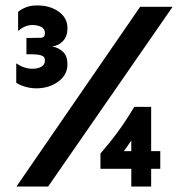

<svg xmlns="http://www.w3.org/2000/svg" viewBox="-20 -679 687 699"><path d="M112.3 -357.4Q91.8 -357.4 71.8 -363.3Q51.8 -369.1 39.1 -377.9V-448.2Q53.7 -438.5 68.4 -433.6Q83 -428.7 98.6 -428.7Q117.2 -428.7 130.4 -436Q143.6 -443.4 143.6 -459Q143.6 -473.6 129.4 -477.5Q115.2 -481.4 97.7 -481.4H76.2V-541H97.7Q115.2 -541 129.4 -541.5Q143.6 -542 143.6 -558.6Q143.6 -574.2 129.9 -581.1Q116.2 -587.9 98.6 -587.9Q84 -587.9 71.3 -582.5Q58.6 -577.1 45.9 -566.4V-635.7Q57.6 -645.5 74.2 -652.3Q90.8 -659.2 115.2 -659.2Q163.1 -659.2 194.3 -636.2Q225.6 -613.3 225.6 -576.2Q225.6 -546.9 209.5 -529.8Q193.4 -512.7 169.9 -509.8Q193.4 -505.9 209.5 -490.2Q225.6 -474.6 225.6 -445.3Q225.6 -406.2 191.9 -381.8Q158.2 -357.4 112.3 -357.4ZM40 0 490.2 -654.3H608.4L155.3 0ZM458 0V-64.5H345.7V-120.1Q379.9 -159.2 409.2 -199.2Q438.5 -239.3 468.8 -290H530.3V-128.9H563.5V-64.5H530.3V0ZM430.7 -128.9H458V-167Q452.1 -159.2 448.2 -153.3Q444.3 -147.5 440.4 -141.6Q436.5 -135.7 430.7 -128.9Z"/></svg>

Font: Sen ExtraBold
Style: Regular
Weight: 800
Version: Version 2.000;gftools[0.9.31]